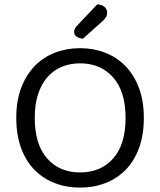

<svg xmlns="http://www.w3.org/2000/svg" viewBox="-20 -840 729 873"><path d="M634 -304Q634 -226 612 -166.5Q590 -107 551 -67.5Q512 -28 459 -7.5Q406 13 344 13Q282 13 229 -7.5Q176 -28 137 -67.5Q98 -107 76 -166.5Q54 -226 54 -304Q54 -382 76.5 -441Q99 -500 138 -540Q177 -580 230 -600.5Q283 -621 344 -621Q405 -621 458 -600.5Q511 -580 550 -540Q589 -500 611.5 -441Q634 -382 634 -304ZM551 -304Q551 -424 494.5 -488Q438 -552 344 -552Q297 -552 259 -535.5Q221 -519 194 -487.5Q167 -456 152.5 -410Q138 -364 138 -304Q138 -184 194 -120Q250 -56 344 -56Q439 -56 495 -120Q551 -184 551 -304ZM422 -820Q444 -819 455.5 -808.5Q467 -798 467 -784Q467 -770 461.5 -761Q456 -752 442 -740L357 -664Q338 -666 327.5 -674Q317 -682 317 -694Q317 -704 321 -711Q325 -718 331 -724Z"/></svg>

Font: Baloo 2
Style: Regular
Weight: 400
Designer: Sarang Kulkarni and Ek Type
Foundry: Ek Type
Version: Version 1.640;hotconv 1.0.111;makeotfexe 2.5.65597; ttfautoh